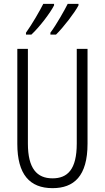

<svg xmlns="http://www.w3.org/2000/svg" viewBox="-20 -968 544 998"><path d="M388 -940V-948H332C316 -916 274 -841 242 -798V-788H271C309 -825 369 -903 388 -940ZM261 -940V-948H205C188 -914 148 -844 115 -798V-788H143C186 -828 242 -902 261 -940ZM435 -221V-714H379V-222C379 -87 331 -41 253 -41C172 -41 125 -92 125 -222V-714H70V-220C70 -62 134 10 253 10C364 10 435 -52 435 -221Z"/></svg>

Font: Noto Sans Devanagari ExtraCondensed Light
Style: Regular
Weight: 300
Width: 2
Designer: Jelle Bosma - Monotype Design Team
Foundry: Monotype Imaging Inc.
Version: Version 2.004